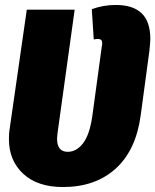

<svg xmlns="http://www.w3.org/2000/svg" viewBox="-20 -735 626 774"><path d="M586 -578Q586 -564 582 -528L547 -269Q528 -129 446 -55Q364 19 234 19Q131 19 73.5 -34.5Q16 -88 16 -174Q16 -197 18 -209L88 -696H281L212 -199Q210 -181 210 -176Q210 -123 253 -123Q288 -123 314.5 -157Q341 -191 352 -266L391 -552Q392 -555 392 -561Q392 -578 375 -578Q368 -578 358 -576L350 -698Q396 -715 447 -715Q516 -715 551 -681.5Q586 -648 586 -578Z"/></svg>

Font: Fira Sans Condensed Black
Style: Italic
Weight: 900
Width: 3
Italic angle: -8°
Designer: Carrois Corporate & Edenspiekermann AG
Foundry: Carrois Corporate GbR & Edenspiekermann AG
Version: Version 4.203